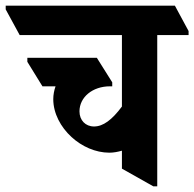

<svg xmlns="http://www.w3.org/2000/svg" viewBox="-82 -646 682 674"><path d="M302 -110C317 -110 332 -113 346 -117V-54L456 8H470V-523H580V-537L532 -626H-62V-613L-13 -523H346V-272C311 -225 280 -202 248 -202C218 -202 197 -224 197 -255C197 -305 243 -343 304 -343H312V-357L258 -443H14V-429L67 -343H113C108 -329 105 -313 105 -298C105 -248 131 -200 169 -165C205 -132 253 -110 302 -110Z"/></svg>

Font: Noto Serif Devanagari ExtraCondensed ExtraBold
Style: Regular
Weight: 800
Width: 2
Designer: Universal Thirst, Indian Type Foundry and the Monotype Design Team
Foundry: Monotype Imaging Inc.
Version: Version 2.004